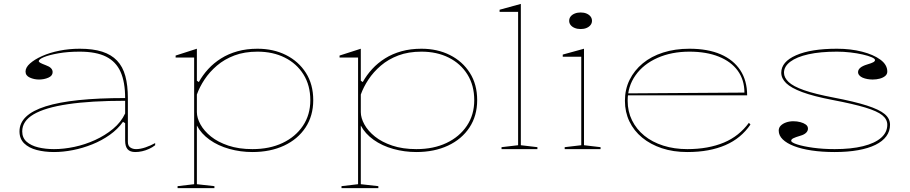

<svg xmlns="http://www.w3.org/2000/svg" viewBox="-20 -765 4666 985"><path d="M389 -515Q457 -515 504 -500Q551 -485 580.5 -454Q610 -423 623 -375Q636 -327 636 -262V-37Q636 -17 648.5 -8.5Q661 0 678 0Q700 0 726.5 -9Q753 -18 776 -31V-20Q762 -9 744.5 -1Q727 7 709 11Q691 15 674 15Q647 15 634.5 0.5Q622 -14 622 -43Q622 -76 622 -92Q622 -108 622 -116.5Q622 -125 622 -133L611 -140Q584 -102 543 -73Q502 -44 453.5 -24.5Q405 -5 354.5 5Q304 15 257 15Q209 15 168.5 4.5Q128 -6 104 -29.5Q80 -53 80 -91Q80 -177 214.5 -219.5Q349 -262 622 -262Q622 -344 598.5 -396.5Q575 -449 524 -474.5Q473 -500 389 -500Q328 -500 280 -491.5Q232 -483 205.5 -472Q179 -461 179 -451Q179 -447 187 -442.5Q195 -438 216 -430Q250 -418 250 -395Q250 -376 228 -366.5Q206 -357 180 -357Q155 -357 133 -367Q111 -377 111 -398Q111 -419 134 -439.5Q157 -460 196 -477.5Q235 -495 285 -505Q335 -515 389 -515ZM622 -248Q446 -248 328.5 -230.5Q211 -213 152.5 -178.5Q94 -144 94 -91Q94 -58 116.5 -38Q139 -18 176 -9Q213 0 257 0Q307 0 361.5 -11.5Q416 -23 467.5 -46.5Q519 -70 560 -104Q601 -138 622 -183Z M891 200V190L976 180V-470H881V-480L990 -515V-351L1000 -344Q1020 -380 1048.5 -411Q1077 -442 1114.5 -465.5Q1152 -489 1198.5 -502Q1245 -515 1301 -515Q1383 -515 1447.5 -482.5Q1512 -450 1549.5 -391Q1587 -332 1587 -251Q1587 -171 1547.5 -111Q1508 -51 1437.5 -18Q1367 15 1275 15Q1214 15 1156.5 -1Q1099 -17 1055.5 -48Q1012 -79 990 -121V180L1080 190V200ZM1275 0Q1363 0 1429.5 -31.5Q1496 -63 1534 -119.5Q1572 -176 1572 -251Q1572 -327 1537 -383Q1502 -439 1441 -469.5Q1380 -500 1301 -500Q1234 -500 1182.5 -480.5Q1131 -461 1093 -428.5Q1055 -396 1029.5 -357.5Q1004 -319 990 -280V-190Q990 -160 1008.5 -126.5Q1027 -93 1062.5 -64.5Q1098 -36 1151.5 -18Q1205 0 1275 0Z M1732 200V190L1817 180V-470H1722V-480L1831 -515V-351L1841 -344Q1861 -380 1889.5 -411Q1918 -442 1955.5 -465.5Q1993 -489 2039.5 -502Q2086 -515 2142 -515Q2224 -515 2288.5 -482.5Q2353 -450 2390.5 -391Q2428 -332 2428 -251Q2428 -171 2388.5 -111Q2349 -51 2278.5 -18Q2208 15 2116 15Q2055 15 1997.5 -1Q1940 -17 1896.5 -48Q1853 -79 1831 -121V180L1921 190V200ZM2116 0Q2204 0 2270.5 -31.5Q2337 -63 2375 -119.5Q2413 -176 2413 -251Q2413 -327 2378 -383Q2343 -439 2282 -469.5Q2221 -500 2142 -500Q2075 -500 2023.5 -480.5Q1972 -461 1934 -428.5Q1896 -396 1870.5 -357.5Q1845 -319 1831 -280V-190Q1831 -160 1849.5 -126.5Q1868 -93 1903.5 -64.5Q1939 -36 1992.5 -18Q2046 0 2116 0Z M2652 -20 2737 -10V0H2553V-10L2638 -20V-704H2543V-715L2652 -745Z M2959 -616Q2942 -616 2928.5 -621.5Q2915 -627 2907.5 -636.5Q2900 -646 2900 -658Q2900 -671 2907.5 -680.5Q2915 -690 2928.5 -695.5Q2942 -701 2959 -701Q2976 -701 2989 -695.5Q3002 -690 3009.5 -680.5Q3017 -671 3017 -658Q3017 -646 3009.5 -636.5Q3002 -627 2989 -621.5Q2976 -616 2959 -616ZM2877 0V-10L2962 -20V-474H2867V-485L2976 -515V-20L3061 -10V0Z M3517 -515Q3611 -515 3677 -486.5Q3743 -458 3778 -404.5Q3813 -351 3813 -276H3200V-286L3799 -290Q3799 -355 3765 -402Q3731 -449 3667.5 -474.5Q3604 -500 3517 -500Q3425 -500 3353 -468Q3281 -436 3240.5 -379Q3200 -322 3200 -248Q3200 -193 3222.5 -147.5Q3245 -102 3285.5 -69Q3326 -36 3382.5 -18Q3439 0 3506 0Q3560 0 3607 -8.5Q3654 -17 3693.5 -33.5Q3733 -50 3765 -75.5Q3797 -101 3822 -135L3830 -126Q3806 -91 3774 -64.5Q3742 -38 3701.5 -20.5Q3661 -3 3612.5 6Q3564 15 3506 15Q3434 15 3375.5 -4.5Q3317 -24 3274.5 -59Q3232 -94 3209 -142Q3186 -190 3186 -248Q3186 -307 3210 -355.5Q3234 -404 3277.5 -440Q3321 -476 3382 -495.5Q3443 -515 3517 -515Z M4262 15Q4197 15 4144 7Q4091 -1 4053.5 -15.5Q4016 -30 3995.5 -50Q3975 -70 3975 -95Q3975 -110 3985.5 -120.5Q3996 -131 4013 -137Q4030 -143 4050 -143Q4069 -143 4086 -138.5Q4103 -134 4114 -126Q4125 -118 4125 -105Q4125 -93 4115 -83.5Q4105 -74 4087 -69Q4060 -61 4049.5 -55.5Q4039 -50 4039 -43Q4039 -34 4070 -24Q4101 -14 4152 -7Q4203 0 4262 0Q4347 0 4407.5 -15Q4468 -30 4500 -58Q4532 -86 4532 -125Q4532 -153 4506 -174Q4480 -195 4418.5 -213.5Q4357 -232 4252 -252Q4153 -271 4095.5 -292.5Q4038 -314 4013 -338.5Q3988 -363 3988 -392Q3988 -448 4064 -481.5Q4140 -515 4274 -515Q4344 -515 4402.5 -500Q4461 -485 4496.5 -459Q4532 -433 4532 -398Q4532 -384 4521 -375Q4510 -366 4493 -361.5Q4476 -357 4457 -357Q4443 -357 4429.5 -359.5Q4416 -362 4405.5 -366.5Q4395 -371 4388.5 -378.5Q4382 -386 4382 -395Q4382 -420 4428 -434Q4452 -441 4460.5 -446Q4469 -451 4469 -457Q4469 -464 4451.5 -471.5Q4434 -479 4405.5 -485.5Q4377 -492 4342.5 -496Q4308 -500 4274 -500Q4188 -500 4127.5 -486.5Q4067 -473 4034.5 -448.5Q4002 -424 4002 -392Q4002 -367 4025.5 -344.5Q4049 -322 4104.5 -302.5Q4160 -283 4254 -265Q4364 -244 4427.5 -223.5Q4491 -203 4518.5 -180Q4546 -157 4546 -125Q4546 -92 4527 -66Q4508 -40 4471.5 -22Q4435 -4 4382 5.5Q4329 15 4262 15Z"/></svg>

Font: Kalnia SemiExpanded Thin
Style: Regular
Weight: 250
Width: 6
Designer: Frida Medrano
Foundry: Frida Medrano
Version: Version 1.105